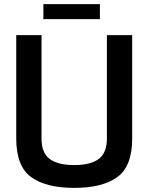

<svg xmlns="http://www.w3.org/2000/svg" viewBox="-20 -909 722 934"><path d="M59 -235V-738H182V-235Q182 -165 222 -135.5Q262 -106 341 -106Q420 -106 460 -135.5Q500 -165 500 -235V-738H623V-235Q623 -100 550.5 -47.5Q478 5 341 5Q204 5 131.5 -47.5Q59 -100 59 -235ZM191 -889H466V-816H191Z"/></svg>

Font: Exo SemiBold
Style: Regular
Weight: 600
Designer: Natanael Gama
Foundry: Natanael Gama
Version: Version 1.500